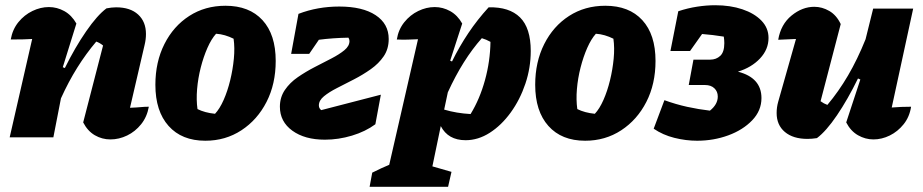

<svg xmlns="http://www.w3.org/2000/svg" viewBox="-20 -525 3529 734"><path d="M17 0 103 -376Q76 -374 21 -374Q28 -413 50.5 -440.5Q73 -468 104 -483Q135 -498 167 -498Q198 -498 226 -482.5Q254 -467 272 -435L220 -268L228 -265Q267 -344 309.5 -405.5Q352 -467 387 -493Q407 -497 424 -497Q478 -497 508 -469.5Q538 -442 538 -395Q538 -375 533 -354L477 -113Q503 -114 518 -115.5Q533 -117 549 -117Q542 -78 519.5 -50Q497 -22 466 -7Q435 8 402 8Q370 8 342.5 -8Q315 -24 298 -57L374 -351Q362 -361 348 -366Q309 -320 275.5 -266.5Q242 -213 213 -149L184 0Z M765 13Q675 13 624.5 -43.5Q574 -100 574 -201Q574 -288 608.5 -356.5Q643 -425 703.5 -464Q764 -503 842 -503Q933 -503 983.5 -448Q1034 -393 1034 -292Q1034 -204 999 -135.5Q964 -67 903 -27Q842 13 765 13ZM802 -90Q820 -109 835 -143Q850 -177 860 -218Q870 -259 874 -300.5Q878 -342 873 -377Q857 -385 840 -390Q823 -395 806 -396Q788 -376 773 -342Q758 -308 747.5 -267Q737 -226 733.5 -184.5Q730 -143 735 -108Q763 -94 802 -90Z M1222 9Q1145 9 1097.5 -25.5Q1050 -60 1050 -117Q1050 -153 1069 -181Q1088 -209 1118.5 -230Q1149 -251 1183 -268.5Q1217 -286 1247 -301.5Q1277 -317 1296.5 -333Q1316 -349 1316 -368Q1316 -375 1312 -381Q1253 -380 1199 -373L1162 -319H1093L1121 -472Q1194 -500 1277 -500Q1366 -500 1416 -467Q1466 -434 1466 -376Q1466 -338 1447 -310Q1428 -282 1397.5 -260.5Q1367 -239 1333 -221.5Q1299 -204 1268.5 -188.5Q1238 -173 1218.5 -157Q1199 -141 1199 -122Q1199 -111 1208 -104L1436 -163L1415 -50Q1377 -22 1325.5 -6.5Q1274 9 1222 9Z M1393 189 1403 135Q1441 116 1468 105L1578 -375Q1557 -374 1537 -373.5Q1517 -373 1497 -374Q1503 -412 1525.5 -440Q1548 -468 1579 -483Q1610 -498 1642 -498Q1673 -498 1701 -482.5Q1729 -467 1747 -435L1701 -293L1708 -290Q1736 -347 1770.5 -398.5Q1805 -450 1848 -497Q1927 -499 1968 -458.5Q2009 -418 2009 -330Q2009 -266 1988.5 -205Q1968 -144 1932.5 -95Q1897 -46 1852.5 -17.5Q1808 11 1760 11Q1693 11 1665 -43L1633 111L1706 132L1693 189ZM1678 -106Q1725 -92 1779 -89Q1814 -146 1834 -218.5Q1854 -291 1855 -365Q1839 -374 1822 -379Q1749 -297 1692 -172Z M2217 13Q2127 13 2076.5 -43.5Q2026 -100 2026 -201Q2026 -288 2060.5 -356.5Q2095 -425 2155.5 -464Q2216 -503 2294 -503Q2385 -503 2435.5 -448Q2486 -393 2486 -292Q2486 -204 2451 -135.5Q2416 -67 2355 -27Q2294 13 2217 13ZM2254 -90Q2272 -109 2287 -143Q2302 -177 2312 -218Q2322 -259 2326 -300.5Q2330 -342 2325 -377Q2309 -385 2292 -390Q2275 -395 2258 -396Q2240 -376 2225 -342Q2210 -308 2199.5 -267Q2189 -226 2185.5 -184.5Q2182 -143 2187 -108Q2215 -94 2254 -90Z M2645 13Q2602 13 2558 2Q2514 -9 2479 -33L2520 -142Q2564 -126 2607.5 -116.5Q2651 -107 2694 -102Q2724 -126 2724 -156Q2724 -175 2711 -187.5Q2698 -200 2675 -200H2613L2631 -297H2695Q2718 -297 2733.5 -311.5Q2749 -326 2749 -360Q2749 -372 2747 -385Q2704 -392 2664 -395L2618 -330H2543L2573 -482Q2609 -494 2645 -499.5Q2681 -505 2714 -505Q2772 -505 2818 -489.5Q2864 -474 2891 -446Q2918 -418 2918 -380Q2918 -336 2885.5 -301.5Q2853 -267 2801 -251Q2891 -228 2891 -150Q2891 -102 2855.5 -65Q2820 -28 2764 -7.5Q2708 13 2645 13Z M3215 -57 3269 -221 3260 -225Q3221 -145 3179.5 -84Q3138 -23 3103 3Q3084 6 3067 6Q3012 6 2980.5 -20.5Q2949 -47 2949 -93Q2949 -115 2955 -136L3023 -376Q2989 -374 2955 -373Q2965 -432 3006 -465.5Q3047 -499 3093 -499Q3123 -499 3150.5 -483Q3178 -467 3194 -433L3117 -138Q3129 -129 3143 -124Q3186 -175 3222 -236.5Q3258 -298 3289 -375L3318 -492H3471L3389 -114Q3425 -117 3463 -117Q3457 -78 3434.5 -50Q3412 -22 3381.5 -7Q3351 8 3319 8Q3288 8 3260 -8Q3232 -24 3215 -57Z"/></svg>

Font: Piazzolla ExtraBold
Style: Italic
Weight: 800
Italic angle: -11.3°
Designer: Juan Pablo del Peral
Foundry: Huerta Tipografica
Version: Version 1.330